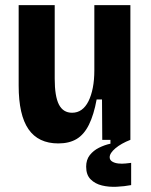

<svg xmlns="http://www.w3.org/2000/svg" viewBox="-20 -547 589 751"><path d="M208 14Q130 14 91.5 -41.5Q53 -97 53 -212V-527H194V-239Q194 -170 210.5 -138Q227 -106 262 -106Q283 -106 299 -117.5Q315 -129 326 -151Q337 -173 343 -203.5Q349 -234 349 -272V-527H490V-216V0H380L379 -158H358Q347 -98 328 -59.5Q309 -21 280 -3.5Q251 14 208 14ZM493 177Q467 182 436.5 183.5Q406 185 379 178.5Q352 172 334.5 154.5Q317 137 317 105Q317 78 331 60Q345 42 367 31Q389 20 412 15V-6H490V0Q454 14 431.5 33Q409 52 409 68Q409 79 419 85Q429 91 443 92.5Q457 94 471 92.5Q485 91 493 90Z"/></svg>

Font: Bricolage Grotesque SemiCondensed
Style: Bold
Weight: 700
Width: 4
Designer: Mathieu Triay
Foundry: Atelier Triay
Version: Version 1.001;gftools[0.9.33.dev8+g029e19f]